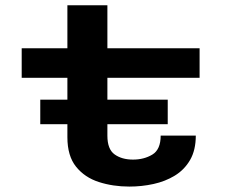

<svg xmlns="http://www.w3.org/2000/svg" viewBox="-20 -678 915 708"><path d="M128.5 -220V-310.5H228.5V-391H60V-500H228.5V-658.5H376V-500H716V-391H376V-310.5H598.5V-220H376V-177.5Q376 -127.5 402.8 -108.5Q429.5 -89.5 470.5 -89.5Q511 -89.5 541.8 -108Q572.5 -126.5 572.5 -178H702Q702 -124.5 681 -88.2Q660 -52 624.8 -30.5Q589.5 -9 546 0.5Q502.5 10 457 10Q396.5 10 344.5 -6.8Q292.5 -23.5 260.5 -63.2Q228.5 -103 228.5 -172V-220Z"/></svg>

Font: Trispace SemiExpanded SemiBold
Style: Regular
Weight: 600
Width: 6
Designer: Tyler Finck
Foundry: Etcetera Type Company
Version: Version 1.210; ttfautohint (v1.8.3)